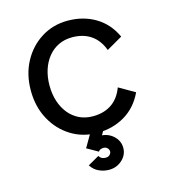

<svg xmlns="http://www.w3.org/2000/svg" viewBox="-106 -603 770 872"><g transform="rotate(-15 279.0 -166.5)"><path d="M136.7 -253.9Q136.7 -294.4 147.7 -328.1Q158.7 -361.8 179.2 -387Q199.7 -412.1 228.3 -425.8Q256.8 -439.5 292 -439.5Q343.8 -439.5 379.9 -415Q416 -390.6 434.1 -341.8L508.8 -384.8Q478.5 -450.2 421.6 -483.9Q364.7 -517.6 292 -517.6Q223.6 -517.6 168.5 -483.4Q113.3 -449.2 81.1 -389.6Q48.8 -330.1 48.8 -253.9Q48.8 -177.7 81.1 -118.2Q113.3 -58.6 168.5 -24.4Q223.6 9.8 292 9.8Q364.7 9.8 421.6 -24.2Q478.5 -58.1 508.8 -123L434.1 -166Q416 -117.2 379.9 -92.8Q343.8 -68.4 292 -68.4Q256.8 -68.4 228.3 -82Q199.7 -95.7 179.2 -120.8Q158.7 -146 147.7 -179.9Q136.7 -213.9 136.7 -253.9ZM215.3 142.1Q229.5 164.6 252.4 175Q275.4 185.5 299.3 185.5Q335.9 185.5 361.6 161.9Q387.2 138.2 387.2 105.5Q387.2 72.3 361.6 48.8Q335.9 25.4 299.3 25.4Q275.4 25.4 255.1 35.9Q234.9 46.4 223.1 63.5L275.9 93.8Q278.8 88.4 285.2 85.4Q291.5 82.5 299.3 82.5Q311 82.5 318.1 89.6Q325.2 96.7 325.2 105.5Q325.2 114.3 318.1 121.3Q311 128.4 299.3 128.4Q291.5 128.4 283.2 125.5Q274.9 122.6 268.1 111.8ZM260.7 0 223.6 64 275.9 93.8 276.4 80.6 323.2 0Z"/></g></svg>

Font: Giphurs SC
Style: Regular
Weight: 400
Version: Version 0.920